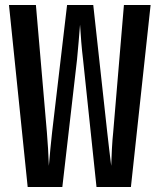

<svg xmlns="http://www.w3.org/2000/svg" viewBox="-20 -750 640 770"><path d="M230 0 289 -512C293 -551 298 -614 301 -651C303 -614 308 -551 313 -512L367 0H505L584 -730H477L434 -220C430 -185 427 -123 426 -85C421 -123 414 -185 410 -220L354 -730H249L189 -220C185 -185 179 -123 176 -85C175 -123 171 -185 168 -220L124 -730H16L91 0Z"/></svg>

Font: Tekne LDO
Style: Bold
Weight: 700
Monospace: yes
Designer: Alessio Laiso, Mario Rullo, Paolo Rosset
Foundry: Alessio Laiso
Version: Version 1.000;hotconv 1.0.109;makeotfexe 2.5.65596